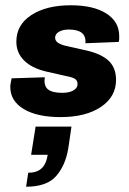

<svg xmlns="http://www.w3.org/2000/svg" viewBox="-20 -433 490 728"><path d="M210 11Q121 11 70 -19.5Q19 -50 19 -104Q19 -111 20.5 -118Q22 -125 24 -136L150 -140Q145 -109 161 -95Q177 -81 216 -81Q242 -81 258 -90Q274 -99 274 -114Q274 -127 265 -133.5Q256 -140 229 -145L154 -162Q100 -175 71 -204Q42 -233 42 -275Q42 -339 99 -376Q156 -413 248 -413Q334 -413 383 -382Q432 -351 432 -296V-286Q432 -281 430 -274L304 -269Q306 -296 290 -308.5Q274 -321 241 -321Q218 -321 203.5 -312.5Q189 -304 189 -290Q189 -279 199 -271.5Q209 -264 230 -259L306 -242Q364 -229 392 -202.5Q420 -176 420 -130Q420 -66 362.5 -27.5Q305 11 210 11ZM79 275 87 222Q119 222 137 206Q155 190 161 154H98L115 47H251L239 129Q228 195 192.5 235Q157 275 79 275Z"/></svg>

Font: Rokkitt SemiBold ExtraBold
Style: Italic
Weight: 800
Italic angle: -9°
Version: Version 3.103